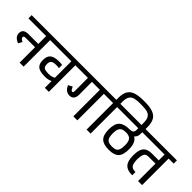

<svg xmlns="http://www.w3.org/2000/svg" viewBox="93 -1944 2952 2952"><g transform="rotate(45 1569.5 -468.0)"><path d="M573 -647V-577H463V0H376V-335H171Q149 -335 140 -329.5Q131 -324 131 -308Q131 -279 183 -256L148 -193Q95 -215 71 -244Q47 -273 47 -316Q47 -406 164 -406H376V-577H-10V-647Z M1121 -647V-577H1011V0H924V-148Q874 -122 807 -122H794Q694 -122 647 -157.5Q600 -193 600 -282Q600 -369 646.5 -405.5Q693 -442 791 -442H803Q818 -442 835 -440.5Q852 -439 863 -437V-367Q835 -372 807 -372H795Q741 -372 714.5 -353Q688 -334 688 -282Q688 -245 700.5 -225.5Q713 -206 737 -199.5Q761 -193 801 -192H814Q845 -192 871.5 -198Q898 -204 924 -219V-577H553V-647Z M1741 -577H1631V0H1544V-577H1371L1372 -300Q1372 -243 1347.5 -213Q1323 -183 1275 -183Q1231 -183 1200 -207Q1169 -231 1147 -282L1214 -317Q1227 -286 1239 -270Q1251 -254 1265 -254Q1277 -254 1281 -264.5Q1285 -275 1285 -300L1284 -577H1101V-647H1741Z M2467 -695V-608H2379V-695Q2379 -769 2354 -806Q2329 -843 2284.5 -854.5Q2240 -866 2164 -866H2134Q2058 -866 2013.5 -854.5Q1969 -843 1944 -806Q1919 -769 1919 -695V-647H2029V-577H1919V0H1832V-577H1721V-647H1832V-695Q1832 -785 1863.5 -837.5Q1895 -890 1960.5 -913Q2026 -936 2134 -936H2164Q2271 -936 2337 -913Q2403 -890 2434.5 -837.5Q2466 -785 2467 -695Z M2423 -443Q2466 -418 2487 -370Q2508 -322 2508 -245Q2508 -122 2457.5 -71.5Q2407 -21 2297 -21H2282Q2173 -21 2121.5 -72Q2070 -123 2070 -245Q2070 -368 2124 -419Q2178 -470 2292 -470Q2339 -470 2359 -485.5Q2379 -501 2379 -541V-577H2008V-647H2576V-577H2466V-541Q2466 -475 2423 -443ZM2421 -245Q2421 -334 2389 -366.5Q2357 -399 2292 -399Q2246 -399 2217 -386.5Q2188 -374 2172.5 -340.5Q2157 -307 2157 -245Q2157 -183 2171.5 -149.5Q2186 -116 2214 -103.5Q2242 -91 2288 -91H2297Q2341 -91 2367.5 -103.5Q2394 -116 2407.5 -149.5Q2421 -183 2421 -245Z M3149 -647V-577H3039V0H2951V-379H2799Q2766 -379 2746.5 -366.5Q2727 -354 2716.5 -321Q2706 -288 2705 -227Q2706 -137 2731.5 -104Q2757 -71 2809 -71H2825V0H2809Q2713 0 2665.5 -53Q2618 -106 2618 -227Q2618 -348 2661.5 -399Q2705 -450 2799 -450H2951V-577H2556V-647Z"/></g></svg>

Font: Biryani
Style: Regular
Weight: 400
Designer: Dan Reynolds and Mathieu Réguer
Foundry: Dan Reynolds and Mathieu Réguer
Version: Version 1.004; ttfautohint (v1.1) -l 5 -r 5 -G 72 -x 0 -D la